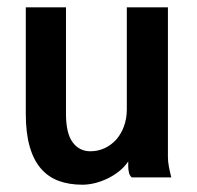

<svg xmlns="http://www.w3.org/2000/svg" viewBox="-20 -487 540 527"><path d="M440.9 -466.8V-56.2Q440.9 -43.5 443.6 -29.3Q446.3 -15.1 450.2 0H341.8Q335.9 -4.4 334 -13.2Q332 -22 332 -28.8V-43.9Q321.8 -28.8 307.1 -17.1Q292.5 -5.4 275.4 2.9Q258.3 11.2 240.5 15.6Q222.7 20 206.1 20Q169.4 20 140.6 9.3Q111.8 -1.5 91.8 -24.9Q71.8 -48.3 61.3 -85.4Q50.8 -122.6 50.8 -174.8V-466.8H161.1V-174.8Q161.1 -121.1 179.4 -96.4Q197.8 -71.8 228 -71.8Q249 -71.8 267.3 -80.3Q285.6 -88.9 299.1 -104Q312.5 -119.1 320.3 -140.4Q328.1 -161.6 328.1 -187V-466.8Z"/></svg>

Font: InconsolataGo
Style: Bold
Weight: 700
Designer: Raph Levien, Kirill Tkachev(cyreal.org)
Foundry: Raph Levien, Kirill Tkachev(cyreal.org)
Version: Version 1.015; ttfautohint (v0.92) -l 8 -r 50 -G 200 -x 14 -